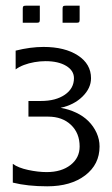

<svg xmlns="http://www.w3.org/2000/svg" viewBox="-20 -650 395 675"><path d="M200 -570V-619Q200 -626 202 -628Q204 -630 211 -630H260V-581Q260 -574 258 -572Q256 -570 249 -570ZM60 -570V-619Q60 -626 62 -628Q64 -630 71 -630H120V-581Q120 -574 118 -572Q116 -570 109 -570ZM25 -8V-74Q44 -60 79 -52.5Q114 -45 144 -45Q196 -45 228 -70Q260 -95 260 -135Q260 -182 229.5 -211Q199 -240 149 -240H80V-295H124Q176 -295 208 -317Q240 -339 240 -375Q240 -402 212.5 -418.5Q185 -435 140 -435Q121 -435 101 -431.5Q81 -428 64 -421.5Q47 -415 35 -406V-472Q87 -485 133 -485Q208 -485 254 -455Q300 -425 300 -375Q300 -340 270 -310.5Q240 -281 193 -271Q222 -266 247.5 -254Q273 -242 291 -224Q309 -206 319.5 -183Q330 -160 330 -135Q330 -72 279.5 -33.5Q229 5 146 5Q77 5 25 -8Z"/></svg>

Font: Glametrix
Style: Regular
Weight: 500
Designer: gluk
Foundry: gluk
Version: Version 0.40